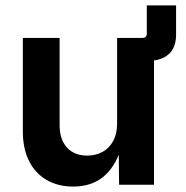

<svg xmlns="http://www.w3.org/2000/svg" viewBox="-20 -687 693 714"><path d="M472.2 -460.9V-545.9H509.8Q525.9 -545.9 525.9 -562V-667H634.8V-559.1Q634.8 -509.3 606.9 -485.1Q579.1 -460.9 532.2 -460.9ZM252.4 6.8Q195.8 6.8 153.6 -17.6Q111.3 -42 88.1 -88.1Q64.9 -134.3 64.9 -198.7V-545.9H201.7V-221.2Q201.7 -168.5 229 -138.4Q256.3 -108.4 304.7 -108.4Q336.9 -108.4 362.1 -122.6Q387.2 -136.7 401.4 -163.6Q415.5 -190.4 415.5 -228V-545.9H552.7V0H422.9L421.4 -135.7H430.2Q408.2 -65.4 363.8 -29.3Q319.3 6.8 252.4 6.8Z"/></svg>

Font: Inter Cardless
Style: Bold
Weight: 700
Designer: Rasmus Andersson
Foundry: rsms
Version: Version 4.001;git-9221beed3